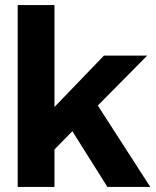

<svg xmlns="http://www.w3.org/2000/svg" viewBox="-20 -740 618 760"><path d="M50 -720H195.6V-316.6L391.6 -520H562.8L367.2 -322.4L574.8 0H405.2L266.4 -220.6L195.6 -148.4V0H50Z"/></svg>

Font: Aspekta Variable
Style: Regular
Weight: 400
Designer: Ivo Dolenc
Version: Version 2.100